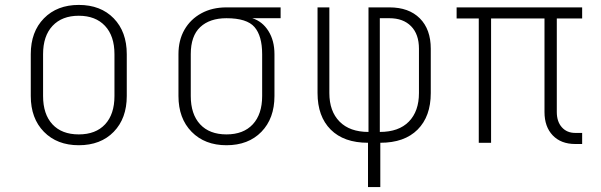

<svg xmlns="http://www.w3.org/2000/svg" viewBox="-20 -580 2440 780"><path d="M300 10Q212 10 158.5 -44.5Q105 -99 105 -190V-360Q105 -451 158.5 -505.5Q212 -560 300 -560Q389 -560 442 -505.5Q495 -451 495 -360V-190Q495 -99 442 -44.5Q389 10 300 10ZM300 -34Q369 -34 407 -75Q445 -116 445 -190V-360Q445 -434 406.5 -475Q368 -516 300 -516Q232 -516 193.5 -475Q155 -434 155 -360V-190Q155 -116 193 -75Q231 -34 300 -34Z M900 10Q812 10 758.5 -44.5Q705 -99 705 -190V-360Q705 -417 729.5 -459.5Q754 -502 798 -526Q842 -550 900 -550H1120V-506H1005Q1046 -493 1070.5 -454Q1095 -415 1095 -360V-190Q1095 -99 1042 -44.5Q989 10 900 10ZM900 -34Q969 -34 1007 -75Q1045 -116 1045 -190V-360Q1045 -434 1014 -470Q983 -506 900 -506Q832 -506 793.5 -470Q755 -434 755 -360V-190Q755 -116 793 -75Q831 -34 900 -34Z M1475 180V0Q1377 0 1323.5 -53.5Q1270 -107 1270 -202V-550H1318V-202Q1318 -128 1359.5 -86Q1401 -44 1477 -44V-550H1562Q1641 -550 1685.5 -505.5Q1730 -461 1730 -382V-202Q1730 -107 1676.5 -53.5Q1623 0 1525 0V180ZM1523 -44Q1600 -44 1641 -86Q1682 -128 1682 -202V-382Q1682 -441 1650 -473.5Q1618 -506 1562 -506H1523Z M2317 5Q2259 5 2225.5 -30Q2192 -65 2192 -125V-505H1975V0H1925V-505H1835V-550H2345V-505H2242V-125Q2242 -86 2262.5 -63Q2283 -40 2317 -40H2345V5Z"/></svg>

Font: NKDuy Mono Thin
Style: Regular
Weight: 100
Monospace: yes
Designer: NKDuy
Foundry: NKDuy
Version: Version 2.251; ttfautohint (v1.8.4.7-5d5b)